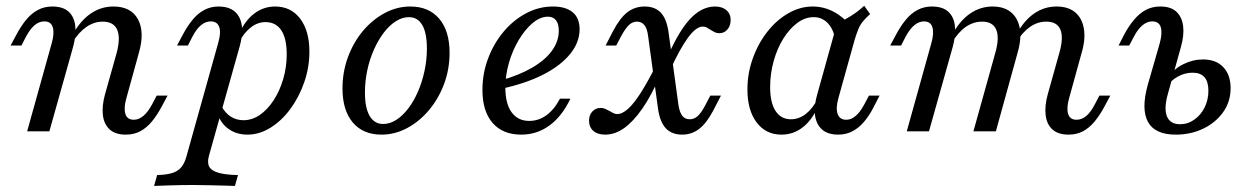

<svg xmlns="http://www.w3.org/2000/svg" viewBox="-20 -448 4254 655"><path d="M409.7 11.3Q373.4 11.3 354 -6.5Q334.7 -24.2 331 -55.2Q327.4 -86.3 337.9 -125L377.4 -265.3Q391.9 -318.5 379.8 -346.4Q367.7 -374.2 330.6 -374.2Q300.8 -374.2 274.6 -356Q248.4 -337.9 226.6 -302.4L225.8 -326.6Q253.2 -376.6 288.7 -401.2Q324.2 -425.8 366.9 -425.8Q426.6 -425.8 450.4 -382.7Q474.2 -339.5 454 -268.5L411.3 -113.7Q401.6 -79.8 407.7 -59.7Q413.7 -39.5 436.3 -39.5Q454 -39.5 469.8 -53.2Q485.5 -66.9 499.2 -92.7L514.5 -121.8H551.6L533.1 -87.1Q516.9 -56.5 498.8 -34.3Q480.6 -12.1 458.9 -0.4Q437.1 11.3 409.7 11.3ZM72.6 0 156.5 -300.8Q166.1 -334.7 160.1 -354.8Q154 -375 131.5 -375Q112.9 -375 97.6 -361.7Q82.3 -348.4 68.5 -322.6L53.2 -292.7H16.1L34.7 -327.4Q50.8 -358.1 69 -380.2Q87.1 -402.4 109.3 -414.1Q131.5 -425.8 158.1 -425.8Q194.4 -425.8 213.7 -408.5Q233.1 -391.1 236.7 -360.1Q240.3 -329 229.8 -289.5L148.4 0Z M505.6 186.3 516.1 149.2Q547.6 148.4 567.3 142.3Q587.1 136.3 598.4 122.6Q609.7 108.9 616.1 85.5L724.2 -300.8Q734.7 -337.1 727.8 -356Q721 -375 699.2 -375Q681.5 -375 665.7 -362.1Q650 -349.2 636.3 -322.6L621 -292.7H583.9L602.4 -327.4Q618.5 -358.1 636.7 -380.2Q654.8 -402.4 677 -414.1Q699.2 -425.8 725.8 -425.8Q776.6 -425.8 796 -389.5Q815.3 -353.2 797.6 -289.5L692.7 83.9Q686.3 107.3 694 121Q701.6 134.7 725.4 141.5Q749.2 148.4 791.9 149.2L781.5 186.3Q766.9 185.5 743.5 185.1Q720.2 184.7 693.1 183.9Q666.1 183.1 638.7 183.1Q598.4 183.1 562.1 184.3Q525.8 185.5 505.6 186.3ZM824.2 11.3Q787.9 11.3 760.9 -7.3Q733.9 -25.8 724.2 -56.5L735.5 -86.3Q747.6 -62.9 766.9 -50.4Q786.3 -37.9 810.5 -37.9Q840.3 -37.9 866.5 -56Q892.7 -74.2 913.3 -105.6Q933.9 -137.1 946 -177.8Q958.1 -218.5 958.1 -262.9Q958.1 -316.9 939.5 -344.8Q921 -372.6 885.5 -372.6Q858.9 -372.6 835.5 -354.4Q812.1 -336.3 795.2 -303.2V-331.5Q815.3 -377.4 847.2 -401.6Q879 -425.8 918.5 -425.8Q972.6 -425.8 1004 -384.3Q1035.5 -342.7 1035.5 -271.8Q1035.5 -217.7 1017.7 -166.9Q1000 -116.1 970.2 -75.8Q940.3 -35.5 902.4 -12.1Q864.5 11.3 824.2 11.3Z M1281.5 11.3Q1218.5 11.3 1183.5 -30.2Q1148.4 -71.8 1148.4 -146Q1148.4 -202.4 1166.9 -252.8Q1185.5 -303.2 1217.7 -341.9Q1250 -380.6 1291.9 -403.2Q1333.9 -425.8 1379.8 -425.8Q1442.7 -425.8 1478.2 -384.3Q1513.7 -342.7 1513.7 -267.7Q1513.7 -212.1 1495.2 -162.1Q1476.6 -112.1 1444 -73Q1411.3 -33.9 1369.4 -11.3Q1327.4 11.3 1281.5 11.3ZM1287.1 -25Q1309.7 -25 1331.9 -39.1Q1354 -53.2 1373 -78.2Q1391.9 -103.2 1406 -135.9Q1420.2 -168.5 1428.2 -206Q1436.3 -243.5 1436.3 -282.3Q1436.3 -335.5 1420.6 -362.5Q1404.8 -389.5 1375 -389.5Q1352.4 -389.5 1330.2 -375.4Q1308.1 -361.3 1289.1 -336.3Q1270.2 -311.3 1255.6 -278.6Q1241.1 -246 1233.1 -208.9Q1225 -171.8 1225 -132.3Q1225 -79.8 1241.1 -52.4Q1257.3 -25 1287.1 -25Z M1758.1 11.3Q1695.2 11.3 1660.5 -28.6Q1625.8 -68.5 1625.8 -141.1Q1625.8 -197.6 1645.2 -248.8Q1664.5 -300 1698 -339.9Q1731.5 -379.8 1775 -402.8Q1818.5 -425.8 1866.1 -425.8Q1910.5 -425.8 1933.9 -406Q1957.3 -386.3 1957.3 -348.4Q1957.3 -303.2 1924.6 -263.3Q1891.9 -223.4 1832.3 -193.1Q1772.6 -162.9 1690.3 -145.2V-174.2Q1752.4 -191.9 1796.4 -217.7Q1840.3 -243.5 1863.3 -275.4Q1886.3 -307.3 1886.3 -343.5Q1886.3 -366.9 1876.6 -379Q1866.9 -391.1 1849.2 -391.1Q1823.4 -391.1 1797.6 -369.8Q1771.8 -348.4 1750.4 -312.9Q1729 -277.4 1716.5 -234.7Q1704 -191.9 1704 -149.2Q1704 -94.4 1725.4 -64.9Q1746.8 -35.5 1785.5 -35.5Q1816.9 -35.5 1843.5 -54.4Q1870.2 -73.4 1890.3 -111.3H1925.8Q1897.6 -51.6 1854.8 -20.2Q1812.1 11.3 1758.1 11.3Z M2307.3 11.3Q2271.8 11.3 2251.6 -10.1Q2231.5 -31.5 2225 -75.8L2191.1 -324.2Q2187.9 -350.8 2178.2 -362.5Q2168.5 -374.2 2153.2 -374.2Q2137.9 -374.2 2125.8 -362.9Q2113.7 -351.6 2099.2 -325L2082.3 -292.7H2046L2071.8 -342.7Q2095.2 -387.1 2120.6 -406.5Q2146 -425.8 2179 -425.8Q2214.5 -425.8 2234.3 -404.8Q2254 -383.9 2260.5 -339.5L2294.4 -90.3Q2298.4 -64.5 2307.7 -52.8Q2316.9 -41.1 2333.1 -41.1Q2347.6 -41.1 2359.7 -51.6Q2371.8 -62.1 2386.3 -89.5L2403.2 -121.8H2439.5L2413.7 -71.8Q2390.3 -27.4 2364.9 -8.1Q2339.5 11.3 2307.3 11.3ZM2044.4 11.3Q2018.5 11.3 2004 -1.6Q1989.5 -14.5 1989.5 -36.3Q1989.5 -55.6 2000.8 -67.7Q2012.1 -79.8 2029 -79.8Q2037.9 -79.8 2044.8 -76.6Q2051.6 -73.4 2058.5 -69.8Q2065.3 -66.1 2071.8 -62.5Q2078.2 -58.9 2085.5 -58.9Q2103.2 -58.9 2123.4 -77.4Q2143.5 -96 2166.5 -132.3Q2189.5 -168.5 2216.1 -221L2230.6 -187.9Q2202.4 -122.6 2171.8 -78.2Q2141.1 -33.9 2109.7 -11.3Q2078.2 11.3 2044.4 11.3ZM2266.1 -208.9 2250 -236.3Q2289.5 -333.1 2330.6 -379.4Q2371.8 -425.8 2419.4 -425.8Q2443.5 -425.8 2458.1 -413.3Q2472.6 -400.8 2472.6 -379.8Q2472.6 -360.5 2461.7 -347.6Q2450.8 -334.7 2433.9 -334.7Q2425 -334.7 2417.7 -338.3Q2410.5 -341.9 2404.4 -346Q2398.4 -350 2391.9 -353.6Q2385.5 -357.3 2377.4 -357.3Q2354.8 -357.3 2327 -319.4Q2299.2 -281.5 2266.1 -208.9Z M2646 11.3Q2592.7 11.3 2561.3 -30.2Q2529.8 -71.8 2529.8 -142.7Q2529.8 -197.6 2548 -248.4Q2566.1 -299.2 2597.6 -339.5Q2629 -379.8 2669.4 -402.8Q2709.7 -425.8 2752.4 -425.8Q2789.5 -425.8 2823 -408.5Q2856.5 -391.1 2883.9 -358.1L2829 -316.1Q2821.8 -351.6 2802.4 -370.6Q2783.1 -389.5 2755.6 -389.5Q2726.6 -389.5 2700 -369.8Q2673.4 -350 2652.4 -316.5Q2631.5 -283.1 2619.4 -239.9Q2607.3 -196.8 2607.3 -150.8Q2607.3 -97.6 2625.8 -69.4Q2644.4 -41.1 2678.2 -41.1Q2705.6 -41.1 2729 -59.3Q2752.4 -77.4 2770.2 -112.1V-83.9Q2750 -37.9 2718.1 -13.3Q2686.3 11.3 2646 11.3ZM2838.7 11.3Q2788.7 11.3 2769.4 -25.4Q2750 -62.1 2767.7 -125L2835.5 -368.5Q2859.7 -379 2883.5 -394Q2907.3 -408.9 2928.2 -428.2L2948.4 -400Q2933.9 -387.1 2924.2 -375.4Q2914.5 -363.7 2908.5 -349.2Q2902.4 -334.7 2896 -313.7L2840.3 -113.7Q2830.6 -79 2837.5 -59.3Q2844.4 -39.5 2866.9 -39.5Q2879.8 -39.5 2891.1 -46.8Q2902.4 -54 2911.7 -65.7Q2921 -77.4 2929 -92.7L2944.4 -121.8H2980.6L2958.9 -79.8Q2945.2 -53.2 2927.8 -32.7Q2910.5 -12.1 2888.7 -0.4Q2866.9 11.3 2838.7 11.3Z M3625.8 11.3Q3589.5 11.3 3570.2 -6.5Q3550.8 -24.2 3547.2 -55.2Q3543.5 -86.3 3554 -125L3593.5 -266.1Q3608.9 -319.4 3597.6 -346.8Q3586.3 -374.2 3549.2 -374.2Q3519.4 -374.2 3493.5 -356Q3467.7 -337.9 3446 -302.4L3445.2 -326.6Q3471.8 -376.6 3506.9 -401.2Q3541.9 -425.8 3584.7 -425.8Q3623.4 -425.8 3647.2 -406.5Q3671 -387.1 3677.4 -351.2Q3683.9 -315.3 3670.2 -268.5L3627.4 -113.7Q3617.7 -79.8 3623.8 -59.7Q3629.8 -39.5 3652.4 -39.5Q3671 -39.5 3686.3 -52.8Q3701.6 -66.1 3715.3 -92.7L3730.6 -121.8H3767.7L3749.2 -87.1Q3733.1 -56.5 3714.9 -34.3Q3696.8 -12.1 3675 -0.4Q3653.2 11.3 3625.8 11.3ZM3073.4 0 3157.3 -300.8Q3166.9 -334.7 3160.9 -354.8Q3154.8 -375 3132.3 -375Q3114.5 -375 3098.8 -361.7Q3083.1 -348.4 3069.4 -322.6L3054 -292.7H3016.9L3035.5 -327.4Q3051.6 -358.1 3069.8 -380.2Q3087.9 -402.4 3110.1 -414.1Q3132.3 -425.8 3158.9 -425.8Q3195.2 -425.8 3214.5 -408.5Q3233.9 -391.1 3237.5 -360.1Q3241.1 -329 3230.6 -289.5L3149.2 0ZM3300.8 0 3375 -266.1Q3390.3 -319.4 3378.6 -346.8Q3366.9 -374.2 3330.6 -374.2Q3300.8 -374.2 3275 -356.5Q3249.2 -338.7 3227.4 -302.4L3226.6 -326.6Q3253.2 -376.6 3288.7 -401.2Q3324.2 -425.8 3366.1 -425.8Q3404.8 -425.8 3428.6 -406.5Q3452.4 -387.1 3458.9 -351.6Q3465.3 -316.1 3451.6 -268.5L3377.4 0Z M3991.1 11.3Q3920.2 11.3 3896.4 -31.9Q3872.6 -75 3895.2 -157.3L3936.3 -300Q3946 -335.5 3939.9 -355.2Q3933.9 -375 3910.5 -375Q3893.5 -375 3877.4 -361.7Q3861.3 -348.4 3847.6 -321.8L3832.3 -292.7H3796L3813.7 -327.4Q3829.8 -358.1 3848.4 -380.2Q3866.9 -402.4 3888.7 -414.1Q3910.5 -425.8 3937.9 -425.8Q3974.2 -425.8 3993.1 -408.1Q4012.1 -390.3 4016.1 -359.7Q4020.2 -329 4008.9 -288.7L3964.5 -129Q3950 -78.2 3960.9 -51.2Q3971.8 -24.2 4005.6 -24.2Q4032.3 -24.2 4054.4 -39.9Q4076.6 -55.6 4089.5 -81.5Q4102.4 -107.3 4102.4 -138.7Q4102.4 -200 4048.4 -200Q4022.6 -200 3998.8 -187.1Q3975 -174.2 3961.3 -153.2L3964.5 -184.7Q3984.7 -212.9 4016.9 -229Q4049.2 -245.2 4083.9 -245.2Q4129 -245.2 4153.6 -218.5Q4178.2 -191.9 4178.2 -147.6Q4178.2 -100.8 4152.4 -64.9Q4126.6 -29 4084.3 -8.9Q4041.9 11.3 3991.1 11.3Z"/></svg>

Font: Playfair 9pt
Style: Italic
Weight: 400
Italic angle: -15.6°
Designer: Claus Eggers Sørensen
Foundry: Claus Eggers Sørensen
Version: Version 2.001;gftools[0.9.30]